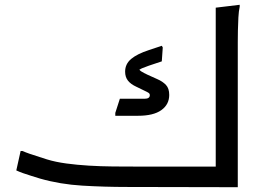

<svg xmlns="http://www.w3.org/2000/svg" viewBox="-20 -780 1108 801"><path d="M972 1 508 0Q417 0 324 -5.5Q231 -11 147 -35Q128 -41 110 -46.5Q92 -52 76.5 -57.5Q61 -63 48 -69L66 -150H74Q85 -145 105 -138Q125 -131 145 -125Q165 -119 176 -115Q212 -104 256.5 -98Q301 -92 350.5 -89Q400 -86 452 -85.5Q504 -85 556 -85H908L880 -69V-748L980 -760V-752Q976 -734 974.5 -707Q973 -680 972.5 -652Q972 -624 972 -604ZM636 -450Q659 -440 672.5 -425.5Q686 -411 686 -384Q686 -344 653 -320.5Q620 -297 556 -297H461V-309L480 -368H583Q605 -368 605 -383Q605 -389 600 -392.5Q595 -396 584 -401L549 -418Q525 -429 513.5 -444Q502 -459 502 -481Q502 -513 527 -534Q552 -555 601 -571L655 -589L659 -582L655 -524L601 -506Q584 -500 572 -495Q560 -490 551 -481L559 -496Q560 -488 569.5 -482Q579 -476 596 -468Z"/></svg>

Font: Kufam
Style: Italic
Weight: 400
Italic angle: -11°
Designer: Artur Schmal
Foundry: Original Type
Version: Version 1.301; ttfautohint (v1.8.3)